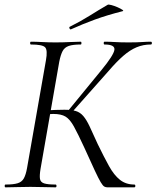

<svg xmlns="http://www.w3.org/2000/svg" viewBox="-26 -804 672 824"><path d="M435.2 0Q427.4 0 421.3 -3.5Q415.2 -7 406.1 -22.2Q397 -37.4 380.6 -72.5Q364.2 -107.6 335.4 -171.4Q308.2 -230.4 291.1 -261.3Q274 -292.2 255.2 -303.6Q236.4 -315 202.4 -315Q192.8 -315 182.6 -314Q172.4 -313 161.4 -312L163 -330Q220.2 -333 250.4 -333Q281.2 -333 299.6 -327.4Q318 -321.8 331.6 -305.9Q345.2 -290 358.7 -261.3Q372.2 -232.6 393.4 -185.6Q420.4 -130 441.9 -91.2Q463.4 -52.4 488.7 -32.3Q514 -12.2 550 -12Q554.8 -12 554.8 -6Q554.8 0 550 0ZM-2.2 0Q-6 0 -6 -6Q-6 -12 -2.2 -12Q31.8 -12 49.9 -17.6Q68 -23.2 76.5 -38.8Q85 -54.4 90 -82.4L171.2 -545.4Q179 -588.6 167.8 -600.8Q156.6 -613 107 -613Q103.2 -613 103.2 -619Q103.2 -625 107 -625Q129.2 -625 155.7 -623.5Q182.2 -622 211.8 -622Q245 -622 272.7 -623.5Q300.4 -625 320.4 -625Q323.6 -625 323.6 -619Q323.6 -613 320.4 -613Q287.2 -613 269.1 -606.8Q251 -600.6 242.6 -584.6Q234.2 -568.6 228.4 -539.6L148 -79.4Q143.2 -50.6 145.6 -36.2Q148 -21.8 163.6 -16.9Q179.2 -12 212.4 -12Q216.4 -12 216.4 -6Q216.4 0 212.4 0Q189.6 0 162.5 -1Q135.4 -2 104.2 -2Q73.6 -2 46 -1Q18.4 0 -2.2 0ZM278.2 -317 264.2 -326 409.4 -503.2Q462 -567.4 465 -590.2Q468 -613 422.8 -613Q419 -613 419 -619Q419 -625 422.8 -625Q445.6 -625 468.3 -623.5Q491 -622 525.8 -622Q562.2 -622 582.8 -623.5Q603.4 -625 621.2 -625Q625.8 -625 625.8 -619Q625.8 -613 621.2 -613Q588.8 -613 560.4 -601.2Q532 -589.4 503 -564.2Q474 -539 439.6 -498.8ZM278.2 -678Q274.2 -677 272.2 -682.5Q270.2 -688 273.2 -689Q320.4 -712.6 358.8 -736.7Q397.2 -760.8 436 -783.4Q439.2 -785.6 451.9 -782.3Q464.6 -779 478.1 -773.1Q491.6 -767.2 498.9 -762.2Q506.2 -757.2 500.2 -756Q433.2 -739 381.2 -720Q329.2 -701 278.2 -678Z"/></svg>

Font: Cormorant Garamond Light
Style: Italic
Weight: 300
Italic angle: -10°
Designer: Christian Thalmann (Catharsis Fonts)
Foundry: Catharsis Fonts
Version: Version 4.001